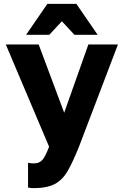

<svg xmlns="http://www.w3.org/2000/svg" viewBox="-20 -760 640 993"><path d="M155 213Q140 213 125 210V82Q140 85 155 85Q175 85 188 76.5Q201 68 211.5 49Q222 30 234 -1L10 -530H180L312 -177L437 -530H590L388 0Q358 75 331 122.5Q304 170 263.5 191.5Q223 213 155 213ZM115 -580 225 -740H375L485 -580H365L300 -650L235 -580Z"/></svg>

Font: Golos Text
Style: Bold
Weight: 700
Designer: A.Korolkova, Vitaly Kuzmin
Foundry: ParaType Ltd
Version: Version 2.004